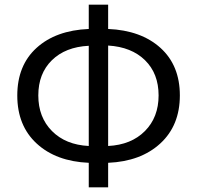

<svg xmlns="http://www.w3.org/2000/svg" viewBox="-20 -778 843 822"><path d="M360 24V-81Q220 -87 137 -163.5Q54 -240 54 -369Q54 -498 136.5 -573Q219 -648 360 -654V-758H443V-654Q584 -648 667 -573Q750 -498 750 -369.5Q750 -241 666.5 -164Q583 -87 443 -81V24ZM360 -153V-582Q260 -577 202 -520Q144 -463 144 -369.5Q144 -276 202.5 -217Q261 -158 360 -153ZM443 -583V-153Q542 -158 600.5 -217Q659 -276 659 -369.5Q659 -463 601 -520Q543 -577 443 -583Z"/></svg>

Font: Swei Fan Sans CJK TC
Style: Regular
Weight: 400
Version: Version 2.130